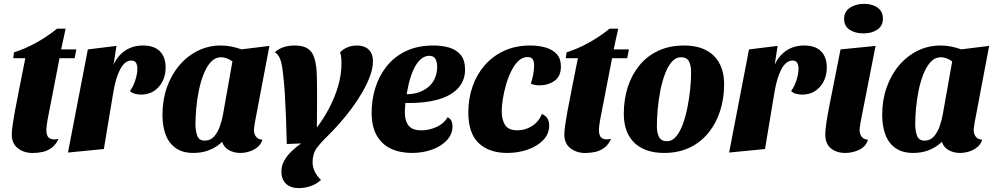

<svg xmlns="http://www.w3.org/2000/svg" viewBox="-20 -763 5100 983"><path d="M147.3 20.3Q103.3 20.3 71.8 -3.7Q40.3 -27.7 40.3 -74.3Q40.3 -94.3 45.2 -126.5Q50 -158.7 56.5 -195Q63 -231.3 70 -264.3Q77 -297.3 80.3 -317.7L109.7 -465H47.7L51.7 -495Q108.3 -513 164.5 -543.8Q220.7 -574.7 272.3 -616.3H316L293 -510H371L362 -465H284.7L223.7 -150.7Q221.7 -136.7 219.7 -124.2Q217.7 -111.7 217.3 -100Q217 -65.7 233.2 -55.5Q249.3 -45.3 279.3 -52Q266.3 -22.3 245.2 -6.7Q224 9 198.7 14.7Q173.3 20.3 147.3 20.3Z M328 18 429.7 -510 576.3 -528 561.3 -432Q583.3 -479 621.7 -504.5Q660 -530 712.3 -530Q769.3 -530 798.7 -500.3Q828 -470.7 828 -418Q828 -358 792.8 -318.3Q757.7 -278.7 702.3 -278.7Q686.3 -278.7 670.2 -283Q654 -287.3 645.3 -297.3Q661.7 -318.3 672.5 -351.5Q683.3 -384.7 683.3 -411.3Q683.3 -428.7 676.8 -440.8Q670.3 -453 652 -453Q635 -453 620.7 -441.2Q606.3 -429.3 595 -407.7Q583.7 -386 574.8 -356.2Q566 -326.3 560 -290L511.7 0Z M970.3 20Q915.3 20 880.2 -4.5Q845 -29 828.3 -72.7Q811.7 -116.3 811.7 -175Q811.7 -250.3 834.2 -314.8Q856.7 -379.3 897.7 -427.8Q938.7 -476.3 993 -503.2Q1047.3 -530 1110.7 -530Q1162 -530 1216.3 -510.3L1359.3 -528L1285.3 -137.7Q1284.3 -129.3 1282.3 -117.3Q1280.3 -105.3 1280.3 -95.7Q1280.3 -77.7 1290.5 -63.5Q1300.7 -49.3 1323.7 -47.7Q1316.3 -24.3 1298 -9.3Q1279.7 5.7 1256.3 12.8Q1233 20 1209.3 20Q1178 20 1152.2 5.8Q1126.3 -8.3 1117.3 -37Q1091.3 -11.3 1054.3 4.3Q1017.3 20 970.3 20ZM1028.3 -43Q1057.7 -43 1076.5 -64.5Q1095.3 -86 1106 -117.2Q1116.7 -148.3 1121.7 -176.7L1170 -448.7Q1155 -459.7 1139.7 -464.8Q1124.3 -470 1111.7 -470Q1082.7 -470 1060.8 -447Q1039 -424 1023.5 -385.7Q1008 -347.3 998.5 -301.5Q989 -255.7 984.8 -209.5Q980.7 -163.3 980.7 -125.3Q980.7 -94 989.8 -68.5Q999 -43 1028.3 -43Z M1508.7 200Q1468.7 200 1444.7 178.2Q1420.7 156.3 1420.7 115.3Q1420.7 85.7 1435 59.8Q1449.3 34 1472.7 11.7Q1496 -10.7 1521.7 -28.7L1448.3 -25.7Q1446.3 -107.7 1443.8 -172.2Q1441.3 -236.7 1437.8 -291.2Q1434.3 -345.7 1428 -395Q1423 -439.3 1413.8 -462Q1404.7 -484.7 1387 -495.7Q1409.3 -515 1434.5 -522.5Q1459.7 -530 1487.7 -530Q1531.3 -530 1554.7 -514.8Q1578 -499.7 1588.2 -469.8Q1598.3 -440 1601.3 -395Q1602.3 -382 1602.5 -356Q1602.7 -330 1603.2 -299Q1603.7 -268 1603.3 -237.7L1602.3 -110Q1638 -157 1666.3 -211.3Q1694.7 -265.7 1711.5 -323.7Q1728.3 -381.7 1728.3 -438.3Q1728.3 -451 1727.2 -465.8Q1726 -480.7 1721.3 -495.7Q1736 -510.7 1758 -520.3Q1780 -530 1807.7 -530Q1830 -530 1848.5 -522Q1867 -514 1878.2 -496.2Q1889.3 -478.3 1889.3 -448.7Q1889.3 -415 1875 -375.3Q1860.7 -335.7 1836.7 -293.7Q1812.7 -251.7 1782.2 -210.3Q1751.7 -169 1719.2 -132.2Q1686.7 -95.3 1656.3 -65.7Q1624 -35 1602.2 -5.7Q1580.3 23.7 1580.3 68.7Q1580.3 93 1592.5 117.3Q1604.7 141.7 1623.7 158Q1601.3 179.3 1570.8 189.7Q1540.3 200 1508.7 200Z M2088.7 20Q2028 20 1981.5 -1.8Q1935 -23.7 1908.8 -69.3Q1882.7 -115 1882.7 -186.3Q1882.7 -250.7 1901.3 -312Q1920 -373.3 1958.7 -422.5Q1997.3 -471.7 2057.2 -500.8Q2117 -530 2199.3 -530Q2242 -530 2278.7 -519.7Q2315.3 -509.3 2338.2 -482.5Q2361 -455.7 2361 -406.7Q2361 -356 2331.7 -319Q2302.3 -282 2245.8 -261Q2189.3 -240 2107.7 -236.3Q2095.3 -235.7 2081.7 -235.7Q2068 -235.7 2055.7 -236Q2054.7 -224 2053.7 -211.5Q2052.7 -199 2052.7 -189.3Q2052.7 -144.7 2071.7 -120.2Q2090.7 -95.7 2137.7 -95.7Q2176.7 -95.7 2214.8 -113Q2253 -130.3 2272 -162.7Q2286 -155.3 2291.3 -143.5Q2296.7 -131.7 2296.7 -116.3Q2296.7 -76.3 2268.2 -45.3Q2239.7 -14.3 2192.5 2.8Q2145.3 20 2088.7 20ZM2062 -280.7Q2096.7 -280.7 2125.3 -290.8Q2154 -301 2175 -319.3Q2196 -337.7 2207.2 -364Q2218.3 -390.3 2218.3 -422.3Q2217.7 -447.7 2208.5 -462.5Q2199.3 -477.3 2177.3 -477.3Q2157.7 -477.3 2139.8 -464.3Q2122 -451.3 2107.3 -426.3Q2092.7 -401.3 2081.2 -364.7Q2069.7 -328 2062 -280.7Z M2577 20Q2484 20 2430.8 -30.3Q2377.7 -80.7 2377.7 -187.7Q2377.7 -258 2399.2 -319.8Q2420.7 -381.7 2461.8 -429Q2503 -476.3 2561.7 -503.2Q2620.3 -530 2694.7 -530Q2739.3 -530 2774.8 -519.3Q2810.3 -508.7 2831 -485.3Q2851.7 -462 2851.7 -422.7Q2851.7 -371.7 2818.5 -348.8Q2785.3 -326 2741.3 -326Q2732.7 -326 2719.3 -328Q2706 -330 2697.7 -335.7Q2704.7 -354.3 2709.7 -381Q2714.7 -407.7 2714.7 -427.3Q2714.7 -446.7 2707.7 -458.8Q2700.7 -471 2681 -471Q2655.3 -471 2634.3 -451Q2613.3 -431 2597.5 -399Q2581.7 -367 2570.8 -329.3Q2560 -291.7 2554.3 -255.7Q2548.7 -219.7 2548.7 -193.3Q2548.7 -149.7 2566.2 -122.7Q2583.7 -95.7 2629 -95.7Q2670 -95.7 2704.7 -118.2Q2739.3 -140.7 2754.3 -179.7Q2774.3 -170.3 2783 -156.2Q2791.7 -142 2791.7 -120.7Q2791.7 -77.3 2761.3 -45.8Q2731 -14.3 2682.2 2.8Q2633.3 20 2577 20Z M2976.3 20.3Q2932.3 20.3 2900.8 -3.7Q2869.3 -27.7 2869.3 -74.3Q2869.3 -94.3 2874.2 -126.5Q2879 -158.7 2885.5 -195Q2892 -231.3 2899 -264.3Q2906 -297.3 2909.3 -317.7L2938.7 -465H2876.7L2880.7 -495Q2937.3 -513 2993.5 -543.8Q3049.7 -574.7 3101.3 -616.3H3145L3122 -510H3200L3191 -465H3113.7L3052.7 -150.7Q3050.7 -136.7 3048.7 -124.2Q3046.7 -111.7 3046.3 -100Q3046 -65.7 3062.2 -55.5Q3078.3 -45.3 3108.3 -52Q3095.3 -22.3 3074.2 -6.7Q3053 9 3027.7 14.7Q3002.3 20.3 2976.3 20.3Z M3379.7 20Q3329.7 20 3291 6.3Q3252.3 -7.3 3226.2 -33.5Q3200 -59.7 3186.8 -96.8Q3173.7 -134 3173.7 -180.7Q3173.7 -253 3193.8 -316.3Q3214 -379.7 3253.2 -427.7Q3292.3 -475.7 3349.8 -502.8Q3407.3 -530 3482.3 -530Q3533.3 -530 3571.5 -516.3Q3609.7 -502.7 3635.3 -476.8Q3661 -451 3674.2 -414.5Q3687.3 -378 3687.3 -332Q3687.3 -259.7 3667.2 -196.2Q3647 -132.7 3607.7 -83.8Q3568.3 -35 3511.2 -7.5Q3454 20 3379.7 20ZM3395.7 -40Q3421 -40 3441.2 -63.7Q3461.3 -87.3 3475.7 -126.5Q3490 -165.7 3499.5 -212.7Q3509 -259.7 3513.7 -307.2Q3518.3 -354.7 3518.3 -394.3Q3518.3 -428 3507.2 -449Q3496 -470 3466 -470Q3440 -470 3419.7 -446.7Q3399.3 -423.3 3384.7 -384.7Q3370 -346 3360.8 -299Q3351.7 -252 3347.3 -204.3Q3343 -156.7 3343 -115.7Q3343 -82.7 3354.3 -61.3Q3365.7 -40 3395.7 -40Z M3713 18 3814.7 -510 3961.3 -528 3946.3 -432Q3968.3 -479 4006.7 -504.5Q4045 -530 4097.3 -530Q4154.3 -530 4183.7 -500.3Q4213 -470.7 4213 -418Q4213 -358 4177.8 -318.3Q4142.7 -278.7 4087.3 -278.7Q4071.3 -278.7 4055.2 -283Q4039 -287.3 4030.3 -297.3Q4046.7 -318.3 4057.5 -351.5Q4068.3 -384.7 4068.3 -411.3Q4068.3 -428.7 4061.8 -440.8Q4055.3 -453 4037 -453Q4020 -453 4005.7 -441.2Q3991.3 -429.3 3980 -407.7Q3968.7 -386 3959.8 -356.2Q3951 -326.3 3945 -290L3896.7 0Z M4307.7 20Q4262.3 20 4233.8 -3.7Q4205.3 -27.3 4205.3 -74.3Q4205.3 -91.7 4208.8 -119.2Q4212.3 -146.7 4217.8 -177.2Q4223.3 -207.7 4228.8 -235Q4234.3 -262.3 4237.7 -279.7L4283.3 -510L4462.7 -528L4386 -137.7Q4385 -129.7 4383 -117.7Q4381 -105.7 4381 -95.7Q4381 -77.7 4391.2 -63.5Q4401.3 -49.3 4423.7 -47.7Q4413.3 -12.7 4379.3 3.7Q4345.3 20 4307.7 20ZM4400.7 -592Q4358 -592 4329.8 -610.8Q4301.7 -629.7 4301.7 -666Q4301.7 -703.7 4331.5 -723.5Q4361.3 -743.3 4404 -743.3Q4446.3 -743.3 4473.3 -723.8Q4500.3 -704.3 4500.3 -668Q4500.3 -630.3 4471.7 -611.2Q4443 -592 4400.7 -592Z M4655.3 20Q4600.3 20 4565.2 -4.5Q4530 -29 4513.3 -72.7Q4496.7 -116.3 4496.7 -175Q4496.7 -250.3 4519.2 -314.8Q4541.7 -379.3 4582.7 -427.8Q4623.7 -476.3 4678 -503.2Q4732.3 -530 4795.7 -530Q4847 -530 4901.3 -510.3L5044.3 -528L4970.3 -137.7Q4969.3 -129.3 4967.3 -117.3Q4965.3 -105.3 4965.3 -95.7Q4965.3 -77.7 4975.5 -63.5Q4985.7 -49.3 5008.7 -47.7Q5001.3 -24.3 4983 -9.3Q4964.7 5.7 4941.3 12.8Q4918 20 4894.3 20Q4863 20 4837.2 5.8Q4811.3 -8.3 4802.3 -37Q4776.3 -11.3 4739.3 4.3Q4702.3 20 4655.3 20ZM4713.3 -43Q4742.7 -43 4761.5 -64.5Q4780.3 -86 4791 -117.2Q4801.7 -148.3 4806.7 -176.7L4855 -448.7Q4840 -459.7 4824.7 -464.8Q4809.3 -470 4796.7 -470Q4767.7 -470 4745.8 -447Q4724 -424 4708.5 -385.7Q4693 -347.3 4683.5 -301.5Q4674 -255.7 4669.8 -209.5Q4665.7 -163.3 4665.7 -125.3Q4665.7 -94 4674.8 -68.5Q4684 -43 4713.3 -43Z"/></svg>

Font: Sansita Swashed Light
Style: Regular
Weight: 300
Designer: Pablo Cosgaya
Foundry: Omnibus-Type
Version: Version 1.003